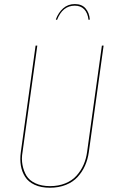

<svg xmlns="http://www.w3.org/2000/svg" viewBox="-20 -902 559 932"><path d="M256.8 -805.2 251 -807.6Q263.2 -840.8 286.6 -861.6Q310.1 -882.3 343.3 -882.3Q377 -882.3 395.3 -861.3Q413.6 -840.3 416 -807.1L409.7 -805.7Q405.8 -838.9 388.9 -856.7Q372.1 -874.5 342.8 -874.5Q283.7 -874.5 256.8 -805.2ZM482.9 -680.7 411.1 -163.6Q406.2 -128.4 392.8 -98.1Q379.4 -67.9 356.9 -43.2Q334.5 -18.6 299.8 -4.6Q265.1 9.3 222.2 9.3Q179.2 9.3 148.4 -4.9Q117.7 -19 102.1 -43.5Q86.4 -67.9 81.3 -98.1Q76.2 -128.4 81.1 -163.6L152.8 -680.7H161.1L89.4 -164.1Q83.5 -131.3 89.1 -101.6Q94.7 -71.8 108.6 -48.8Q122.6 -25.9 152.1 -12.2Q181.6 1.5 222.7 1.5Q264.2 1.5 297.1 -12Q330.1 -25.4 351.3 -49.1Q372.6 -72.8 385.5 -101.8Q398.4 -130.9 402.8 -164.6L474.6 -680.7Z"/></svg>

Font: Fira Sans Compressed Eight
Style: Italic
Weight: 100
Width: 3
Italic angle: -8°
Designer: Carrois Corporate & Edenspiekermann AG
Foundry: Carrois Corporate GbR & Edenspiekermann AG
Version: Version 4.203;PS 004.203;hotconv 1.0.88;makeotf.lib2.5.64775